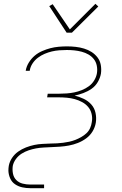

<svg xmlns="http://www.w3.org/2000/svg" viewBox="-20 -771 640 1006"><path d="M139 215Q117 215 96.5 210.5Q76 206 59 194.5Q42 183 33.5 164Q25 145 24 124Q24 117 24.5 110.5Q25 104 26 98Q30 76 43 56.5Q56 37 75 23.5Q94 10 116 1.5Q138 -7 159.5 -11.5Q181 -16 203 -17Q225 -18 247 -19Q263 -19 279 -20Q295 -21 311 -23Q327 -25 343 -28.5Q359 -32 374.5 -38Q390 -44 405 -52.5Q420 -61 432.5 -72.5Q445 -84 452 -99.5Q459 -115 461 -131Q465 -153 460 -174Q455 -195 442 -210.5Q429 -226 410.5 -236Q392 -246 372 -251.5Q352 -257 330.5 -259Q309 -261 287 -261H227L230 -280H290Q310 -280 330 -281.5Q350 -283 369.5 -287Q389 -291 409 -299Q429 -307 446 -319.5Q463 -332 474 -350.5Q485 -369 488 -388Q491 -408 487 -427.5Q483 -447 471.5 -461.5Q460 -476 443.5 -485.5Q427 -495 408 -500Q389 -505 369.5 -507Q350 -509 330 -509Q311 -509 291 -507.5Q271 -506 252 -501.5Q233 -497 214 -489Q195 -481 178.5 -468.5Q162 -456 150.5 -438.5Q139 -421 136 -402V-400H115V-402Q119 -424 131.5 -444Q144 -464 161.5 -479Q179 -494 201 -503.5Q223 -513 244 -518.5Q265 -524 287.5 -526Q310 -528 331 -528Q354 -528 376.5 -525.5Q399 -523 420.5 -516.5Q442 -510 460 -498.5Q478 -487 491 -470Q504 -453 508 -431Q512 -409 509 -386Q505 -363 492.5 -341.5Q480 -320 460 -306Q440 -292 417 -283.5Q394 -275 371 -270Q396 -264 419 -253Q442 -242 458.5 -223.5Q475 -205 480.5 -179.5Q486 -154 482 -128Q478 -104 465 -82.5Q452 -61 431.5 -46Q411 -31 388 -22Q365 -13 341 -8.5Q317 -4 294 -2.5Q271 -1 248 0H247Q228 1 208 2Q188 3 169 6.5Q150 10 130.5 16.5Q111 23 93.5 34Q76 45 63.5 62Q51 79 47 98Q44 119 48 139Q52 159 65.5 172.5Q79 186 98.5 191Q118 196 139 196H211V215ZM329 -600 238 -739 256 -749 346 -617 480 -751 495 -737 357 -600Z"/></svg>

Font: Iosevka Aile Thin Oblique
Style: Regular
Weight: 100
Italic angle: -9°
Designer: Belleve Invis
Foundry: Belleve Invis
Version: Version 31.1.0; ttfautohint (v1.8.4)